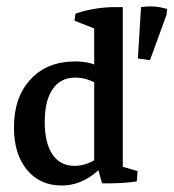

<svg xmlns="http://www.w3.org/2000/svg" viewBox="-20 -568 540 597"><path d="M171.9 8.8Q104 8.8 63.7 -40Q23.4 -88.9 23.4 -171.9Q23.4 -266.1 75.2 -321.5Q127 -377 213.9 -377Q289.1 -377 321.3 -331.1L305.7 -290Q262.2 -326.7 213.9 -326.7Q168.5 -326.7 143.8 -291Q119.1 -255.4 119.1 -189Q119.1 -123 143.3 -87.6Q167.5 -52.2 212.4 -52.2Q255.4 -52.2 301.8 -88.9L311 -64.9Q249 8.8 171.9 8.8ZM361.8 -28.3 272.9 -48.3V-496.6H361.8ZM272.9 -437.5V-498.5L283.2 -475.6L211.9 -503.4L214.4 -525.4Q266.1 -543.5 328.6 -545.9H361.8V-461.9ZM297.4 2 278.8 -64 361.8 -85.9V-29.8L349.1 -53.2L407.7 -36.1L405.3 -3.9Q363.8 2.9 297.4 2ZM446.3 -380.9 408.7 -386.2 418.5 -545.9Q460.9 -552.2 499.5 -540L498 -522.5Z"/></svg>

Font: Markazi Text Medium
Style: Regular
Weight: 500
Designer: Borna Izadpanah (Arabic designer), Fiona Ross (Arabic design director) and Florian Runge (Latin designer)
Foundry: Borna Izadpanah and Florian Runge
Version: Version 1.001